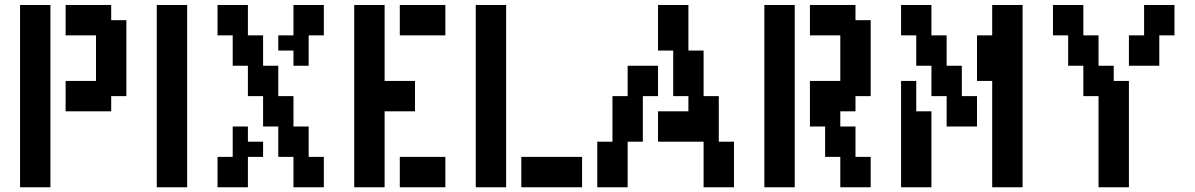

<svg xmlns="http://www.w3.org/2000/svg" viewBox="-20 -708 4915 790"><path d="M125 62.5H62.5V0V-62.5V-125V-187.5V-250V-312.5V-375V-437.5V-500V-562.5V-625V-687.5H125H187.5V-625V-562.5V-500V-437.5V-375V-312.5V-250V-187.5V-125V-62.5V0V62.5ZM375 -250H312.5H250V-312.5V-375H312.5H375V-437.5V-500V-562.5H312.5H250V-625V-687.5H312.5H375H437.5V-625H500V-562.5V-500V-437.5V-375V-312.5H437.5V-250Z M687.5 62.5H625V0V-62.5V-125V-187.5V-250V-312.5V-375V-437.5V-500V-562.5V-625V-687.5H687.5H750V-625V-562.5V-500V-437.5V-375V-312.5V-250V-187.5V-125V-62.5V0V62.5Z M1187.5 -437.5V-500H1125V-562.5H1187.5V-625V-687.5H1250H1312.5V-625V-562.5H1250V-500V-437.5ZM1250 62.5H1187.5V0V-62.5H1125V-125V-187.5H1062.5V-250V-312.5H1000V-375V-437.5H937.5V-500V-562.5H875V-625V-687.5H937.5H1000V-625V-562.5H1062.5V-500V-437.5H1125V-375V-312.5H1187.5V-250V-187.5H1250V-125V-62.5H1312.5V0V62.5ZM937.5 62.5H875V0V-62.5H937.5V-125V-187.5H1000V-125H1062.5V-62.5H1000V0V62.5Z M1750 62.5H1687.5H1625V0V-62.5H1687.5H1750H1812.5V0V62.5ZM1500 62.5H1437.5V0V-62.5V-125V-187.5V-250V-312.5V-375V-437.5V-500V-562.5V-625V-687.5H1500H1562.5V-625V-562.5V-500V-437.5V-375H1625H1687.5V-312.5V-250H1625H1562.5V-187.5V-125V-62.5V0V62.5ZM1750 -562.5H1687.5H1625V-625V-687.5H1687.5H1750H1812.5V-625V-562.5Z M2312.5 62.5H2250H2187.5H2125V0V-62.5H2187.5H2250H2312.5H2375V0V62.5ZM2000 62.5H1937.5V0V-62.5V-125V-187.5V-250V-312.5V-375V-437.5V-500V-562.5V-625V-687.5H2000H2062.5V-625V-562.5V-500V-437.5V-375V-312.5V-250V-187.5V-125V-62.5V0V62.5Z M2937.5 62.5H2875V0V-62.5V-125H2812.5H2750H2687.5V-187.5V-250H2750H2812.5V-312.5H2750V-375V-437.5V-500H2687.5V-562.5V-625V-687.5H2750H2812.5V-625V-562.5V-500H2875V-437.5V-375V-312.5H2937.5V-250V-187.5V-125H3000V-62.5V0V62.5ZM2500 62.5H2437.5V0V-62.5V-125H2500V-187.5V-250V-312.5H2562.5V-375V-437.5H2625H2687.5V-375V-312.5H2625V-250V-187.5V-125H2562.5V-62.5V0V62.5Z M3500 62.5H3437.5V0V-62.5H3375V-125V-187.5H3312.5V-250V-312.5V-375H3375H3437.5V-437.5V-500V-562.5H3375H3312.5V-625V-687.5H3375H3437.5H3500V-625H3562.5V-562.5V-500V-437.5V-375V-312.5H3500V-250H3437.5V-187.5H3500V-125V-62.5H3562.5V0V62.5ZM3187.5 62.5H3125V0V-62.5V-125V-187.5V-250V-312.5V-375V-437.5V-500V-562.5V-625V-687.5H3187.5H3250V-625V-562.5V-500V-437.5V-375V-312.5V-250V-187.5V-125V-62.5V0V62.5Z M4125 62.5H4062.5V0V-62.5V-125V-187.5V-250V-312.5V-375H4000V-437.5V-500V-562.5H4062.5V-625V-687.5H4125H4187.5V-625V-562.5V-500V-437.5V-375V-312.5V-250V-187.5V-125V-62.5V0V62.5ZM3750 62.5H3687.5V0V-62.5V-125V-187.5V-250V-312.5V-375H3750V-312.5V-250H3812.5V-187.5V-125V-62.5V0V62.5ZM3937.5 -187.5H3875V-250V-312.5H3812.5V-375V-437.5H3750V-500V-562.5H3687.5V-625V-687.5H3750H3812.5V-625V-562.5H3875V-500V-437.5H3937.5V-375V-312.5H4000V-250V-187.5Z M4562.5 62.5H4500V0V-62.5V-125V-187.5V-250V-312.5H4437.5V-375V-437.5H4375V-500V-562.5H4312.5V-625V-687.5H4375H4437.5V-625V-562.5H4500V-500V-437.5H4562.5V-375H4625V-312.5V-250V-187.5V-125V-62.5V0V62.5ZM4687.5 -437.5H4625V-500V-562.5H4687.5V-625V-687.5H4750H4812.5V-625V-562.5H4750V-500V-437.5Z"/></svg>

Font: PixelArmy
Style: Medium
Weight: 500
Version: Version 001.000